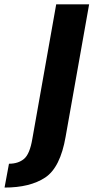

<svg xmlns="http://www.w3.org/2000/svg" viewBox="-156 -616 422 866"><path d="M-135.5 230Q-20.5 230 47.8 184.8Q116 139.5 140 0.5L246 -596.5H97.5L-10 9.5Q-21.5 79 -47.8 100.8Q-74 122.5 -115.5 122.5Z"/></svg>

Font: Anybody Condensed
Style: Bold Italic
Weight: 700
Width: 3
Italic angle: -10°
Version: Version 1.113;gftools[0.9.25]